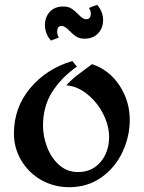

<svg xmlns="http://www.w3.org/2000/svg" viewBox="-20 -765 598 799"><path d="M300 -488Q234 -441 196.5 -381.5Q159 -322 159 -242Q159 -198 176 -153Q193 -108 226 -78.5Q259 -49 305 -49Q363 -49 398.5 -91Q434 -133 434 -195Q434 -242 409.5 -290.5Q385 -339 344 -372.5Q303 -406 256 -410Q277 -433 301.5 -452Q326 -471 363 -498Q435 -474 477.5 -409Q520 -344 520 -266Q520 -197 489.5 -132Q459 -67 401.5 -26.5Q344 14 268 14Q205 14 152.5 -15.5Q100 -45 69 -96.5Q38 -148 38 -210Q38 -317 105.5 -398Q173 -479 281 -511ZM409 -681Q409 -648 388 -626Q367 -604 332 -604Q311 -604 297 -613Q283 -622 269 -637Q259 -647 251.5 -652Q244 -657 236 -657Q218 -657 218 -633Q218 -620 225 -609L192 -596Q167 -625 167 -661Q167 -694 187.5 -716Q208 -738 243 -738Q264 -738 278 -729Q292 -720 306 -705Q316 -695 323.5 -690Q331 -685 339 -685Q348 -685 353 -691Q358 -697 358 -708Q358 -721 350 -732L384 -745Q409 -717 409 -681Z"/></svg>

Font: Amita
Style: Bold
Weight: 700
Designer: Eduardo Rodriguez Tunni, Modular Infotech, Brian J. Bonislawsky
Foundry: Eduardo Rodriguez Tunni, Modular Infotech, Brian J. Bonislawsky
Version: Version 1.003